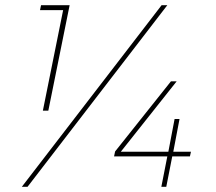

<svg xmlns="http://www.w3.org/2000/svg" viewBox="-20 -719 832 739"><path d="M86 0H64L602 -699H624ZM166 -293H145L223 -680H134L138 -699H248ZM620 0H601L624 -117H419L423 -136L638 -406H660L445 -135H628L652 -261H671L647 -135H715L711 -117H643Z"/></svg>

Font: Argentum Sans Thin
Style: Italic
Weight: 100
Italic angle: -11°
Designer: Julieta Ulanovsky (font), Cristiano Sobral (main changes and remaster)
Foundry: Julieta Ulanovsky (font), Cristiano Sobral (main changes and remaster)
Version: Version 2.007;June 15, 2022;FontCreator 14.0.0.2814 64-bit; 